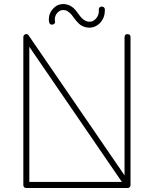

<svg xmlns="http://www.w3.org/2000/svg" viewBox="-20 -921 775 956"><path d="M96.2 0C96.2 9.3 101.6 15.1 110.8 15.1H619.1C619.1 14.6 619.6 14.2 620.1 14.2C626.5 12.2 629.9 7.3 629.9 0V-735.8C629.9 -746.1 625 -751 614.7 -751C605 -751 600.1 -746.1 600.1 -735.8V-47.9L123 -744.1C119.1 -750.5 113.8 -752.9 106.4 -750.5C99.6 -748 96.2 -743.2 96.2 -735.8ZM126 -688 586.9 -15.1H126ZM223.1 -824.2C223.1 -819.8 223.6 -814.9 225.1 -810.1C227.1 -791 258.3 -796.4 253.9 -814.9C253.4 -818.4 252.9 -821.8 252.9 -824.2C252.9 -835.9 256.8 -846.7 264.2 -856C269.5 -862.3 275.9 -866.7 282.2 -869.1C286.6 -870.6 291.5 -871.1 295.9 -871.1C298.8 -871.1 301.8 -870.6 304.2 -870.1C311.5 -868.7 318.8 -864.3 326.2 -857.9C331.5 -854 337.9 -846.7 345.2 -835.9C354.5 -823.2 361.8 -814.5 367.2 -809.1C376.5 -798.8 386.7 -792 397.9 -788.1C406.2 -784.7 415.5 -783.2 424.8 -783.2C431.6 -783.2 438.5 -784.2 444.8 -786.1C460 -790.5 472.7 -799.3 482.9 -812C495.6 -828.1 502 -846.7 502 -867.2V-875C501 -893.6 469.2 -892.6 472.2 -872.1V-867.2C472.2 -853 468.3 -841.3 460 -831.1C453.6 -822.8 445.8 -817.4 437 -814C432.6 -813.5 428.7 -813 424.8 -813C419.4 -813 414.6 -814 409.2 -815.9C401.9 -818.8 394.5 -823.7 388.2 -830.1C383.8 -834 377.4 -841.8 368.7 -854C360.4 -866.2 352.5 -875 346.2 -880.9C335.4 -890.1 323.7 -896.5 311 -898.9C305.7 -900.4 300.3 -900.9 295.9 -900.9C287.6 -900.9 279.3 -899.4 272 -897C260.3 -892.6 250 -884.8 241.2 -874C229 -859.9 223.1 -843.3 223.1 -824.2Z"/></svg>

Font: Nemoy
Style: Light
Weight: 300
Designer: BSozoo
Foundry: BSozoo
Version: Version 001.000